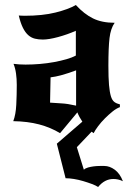

<svg xmlns="http://www.w3.org/2000/svg" viewBox="-20 -504 518 767"><path d="M438 -413Q422 -390 417.5 -352Q413 -314 413 -241Q413 -193 415.5 -164.5Q418 -136 423 -119.5Q428 -103 437 -96.5Q446 -90 459 -87V-76Q445 -71 429.5 -58.5Q414 -46 399 -31Q384 -16 372 0Q360 16 354 28L346 22L287 84L315 174Q321 168 332 165Q343 162 355 160.5Q367 159 378.5 159Q390 159 397 159Q418 159 438.5 174Q459 189 471 220Q461 215 451.5 213Q442 211 433 211Q398 211 372 243Q363 237 347 231Q331 225 312.5 219.5Q294 214 275.5 211Q257 208 242 208L207 70L309 -18Q303 -27 298 -36Q293 -45 289 -55L220 28Q182 5 136.5 -7Q91 -19 33 -20Q43 -46 45 -85.5Q47 -125 47 -165Q47 -189 44 -210.5Q41 -232 34 -249Q56 -246 82 -246Q110 -246 139.5 -248.5Q169 -251 196 -256Q223 -261 245.5 -267.5Q268 -274 283 -282V-381Q249 -366 212 -356Q175 -346 151 -346Q134 -346 119.5 -349.5Q105 -353 93 -363.5Q81 -374 71.5 -393Q62 -412 55 -442Q61 -442 63.5 -441.5Q66 -441 78 -441Q150 -441 202 -454Q254 -467 283 -484Q316 -448 351.5 -430.5Q387 -413 438 -413ZM180 -94Q202 -92 225.5 -91Q249 -90 284 -82V-223Q255 -212 228 -204.5Q201 -197 182 -195Z"/></svg>

Font: New Rocker
Style: Regular
Weight: 400
Designer: Pablo Impallari, Brenda Gallo, Rodrigo Fuenzalida
Foundry: Pablo Impallari, Brenda Gallo, Rodrigo Fuenzalida
Version: Version 1.000; ttfautohint (v0.93) -l 8 -r 50 -G 200 -x 14 -